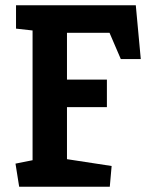

<svg xmlns="http://www.w3.org/2000/svg" viewBox="-20 -711 568 731"><path d="M53 0 39 -88 104 -101V-595L41 -602V-691H497L516 -486H440L397 -586H235V-408H387V-303H235V-105L405 -79L398 0Z"/></svg>

Font: Kreon Light
Style: Regular
Weight: 300
Designer: Julia Petretta
Foundry: Julia Petretta and Eli Heuer
Version: Version 2.002